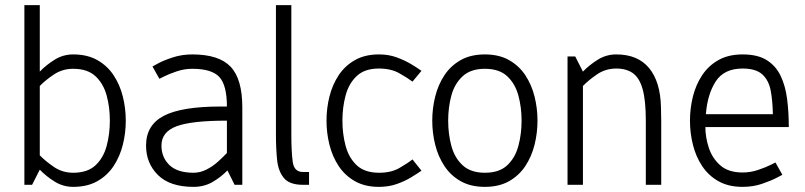

<svg xmlns="http://www.w3.org/2000/svg" viewBox="-20 -720 3135 748"><path d="M408 -250Q408 -302 395.5 -348Q383 -394 352 -423Q321 -452 265 -452Q223 -452 189.5 -429.5Q156 -407 135 -385V-115Q156 -93 189.5 -70Q223 -47 265 -47Q321 -47 352 -76Q383 -105 395.5 -151.5Q408 -198 408 -250ZM135 -700V-441Q160 -467 193 -487.5Q226 -508 265 -508Q320 -508 359 -486Q398 -464 422.5 -427Q447 -390 458.5 -344Q470 -298 470 -250Q470 -202 458.5 -156Q447 -110 422.5 -73Q398 -36 359 -14Q320 8 265 8Q226 8 193 -12.5Q160 -33 135 -59L105 0H75V-700Z M609 -153Q609 -107 640 -77Q671 -47 734 -47Q760 -47 784.5 -59.5Q809 -72 829 -90Q849 -108 864 -124V-250Q726 -250 667.5 -228Q609 -206 609 -153ZM734 8Q642 8 595.5 -38Q549 -84 549 -153Q549 -233 618.5 -269Q688 -305 839 -305H864Q864 -388 834.5 -420Q805 -452 729 -452Q698 -452 668.5 -442Q639 -432 620 -422.5Q601 -413 601 -413L574 -461Q574 -461 596 -473Q618 -485 653.5 -496.5Q689 -508 729 -508Q833 -508 878.5 -460Q924 -412 924 -302V0H894L866 -56Q842 -31 809 -11.5Q776 8 734 8Z M1160 -50H1184V0H1160Q1108 0 1086 -26.5Q1064 -53 1059.5 -97.5Q1055 -142 1055 -196V-700H1115V-196Q1115 -128 1120.5 -89Q1126 -50 1160 -50Z M1456 8Q1402 8 1363 -14Q1324 -36 1299.5 -73Q1275 -110 1263.5 -156Q1252 -202 1252 -250Q1252 -298 1263.5 -344Q1275 -390 1299.5 -427Q1324 -464 1363 -486Q1402 -508 1456 -508H1457Q1494 -508 1525.5 -496.5Q1557 -485 1582 -470Q1607 -455 1622 -444L1587 -402Q1567 -417 1535 -435Q1503 -453 1456 -453Q1401 -453 1370 -424Q1339 -395 1326.5 -348.5Q1314 -302 1314 -250Q1314 -198 1326.5 -151.5Q1339 -105 1370 -76Q1401 -47 1457 -47Q1504 -47 1536 -65.5Q1568 -84 1587 -99L1622 -55Q1606 -44 1581.5 -29Q1557 -14 1525.5 -3Q1494 8 1457 8H1456Z M1664 -250Q1664 -298 1675.5 -344Q1687 -390 1711.5 -427Q1736 -464 1775 -486Q1814 -508 1869 -508Q1924 -508 1963 -486Q2002 -464 2026.5 -427Q2051 -390 2062.5 -344Q2074 -298 2074 -250Q2074 -202 2062.5 -156Q2051 -110 2026.5 -73Q2002 -36 1963 -14Q1924 8 1869 8Q1814 8 1775 -14Q1736 -36 1711.5 -73Q1687 -110 1675.5 -156Q1664 -202 1664 -250ZM1726 -250Q1726 -198 1738.5 -151.5Q1751 -105 1782.5 -76Q1814 -47 1869 -47Q1925 -47 1956 -76Q1987 -105 1999.5 -151.5Q2012 -198 2012 -250Q2012 -302 1999.5 -348Q1987 -394 1956 -423Q1925 -452 1869 -452Q1814 -452 1782.5 -423Q1751 -394 1738.5 -348Q1726 -302 1726 -250Z M2556 0H2496V-250Q2496 -329 2483.5 -373Q2471 -417 2445.5 -435Q2420 -453 2381 -453Q2339 -453 2305.5 -430Q2272 -407 2251 -385V0H2191V-500H2221L2251 -441Q2276 -467 2309 -487.5Q2342 -508 2380 -508H2381Q2465 -508 2509 -454.5Q2553 -401 2555 -302L2556 -250Z M2873 8Q2818 8 2779 -14Q2740 -36 2715.5 -73Q2691 -110 2679.5 -156Q2668 -202 2668 -250Q2668 -298 2679.5 -344Q2691 -390 2715.5 -427Q2740 -464 2779 -486Q2818 -508 2873 -508Q2932 -508 2967.5 -485.5Q3003 -463 3021.5 -424Q3040 -385 3046.5 -334Q3053 -283 3053 -225H2728Q2728 -185 2741.5 -144Q2755 -103 2786.5 -75.5Q2818 -48 2873 -48Q2904 -48 2933.5 -58Q2963 -68 2982 -77.5Q3001 -87 3001 -87L3028 -39Q3028 -39 3006 -27.5Q2984 -16 2949 -4Q2914 8 2873 8ZM2873 -453Q2801 -453 2768.5 -403Q2736 -353 2730 -275H2991Q2990 -327 2982.5 -367Q2975 -407 2950 -430Q2925 -453 2873 -453Z"/></svg>

Font: Epunda Sans Light
Style: Regular
Weight: 300
Designer: Simon Atzbach
Foundry: typofactur
Version: Version 2.204; ttfautohint (v1.8.4.7-5d5b)